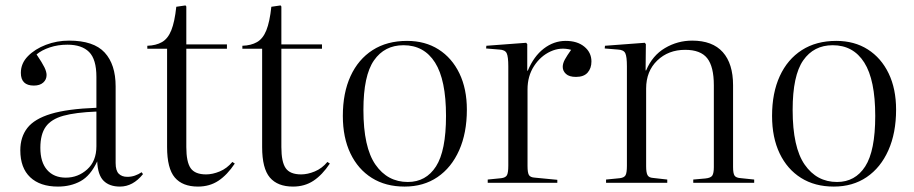

<svg xmlns="http://www.w3.org/2000/svg" viewBox="-20 -675 3374 709"><path d="M194 14Q128 14 91.5 -20.5Q55 -55 55 -120Q55 -169 81 -202.5Q107 -236 168 -254.5Q229 -273 336 -277V-391Q336 -456 309 -483Q282 -510 229 -510Q194 -510 164 -500Q134 -490 115 -474Q136 -443 144 -426.5Q152 -410 152 -398Q152 -381 139.5 -370Q127 -359 105 -359Q57 -359 57 -406Q57 -441 83 -467.5Q109 -494 149.5 -509.5Q190 -525 235 -525Q326 -525 366.5 -481Q407 -437 407 -356V-73Q407 -45 418.5 -33.5Q430 -22 450 -22Q465 -22 478 -26.5Q491 -31 503 -39L508 -32Q471 14 423 14Q384 14 362.5 -7.5Q341 -29 339 -79Q314 -26 277.5 -6Q241 14 194 14ZM223 -19Q268 -19 302 -49.5Q336 -80 336 -135V-263Q259 -260 214 -247.5Q169 -235 149 -207Q129 -179 129 -129Q129 -76 154 -47.5Q179 -19 223 -19Z M711 14Q654 14 625.5 -19.5Q597 -53 597 -132V-495H524V-506Q556 -507 578 -519.5Q600 -532 612.5 -563Q625 -594 631 -650L665 -655L668 -651V-511H818V-495H668V-132Q668 -77 684 -54Q700 -31 741 -31Q765 -31 791.5 -42Q818 -53 838 -77L847 -71Q819 -29 786.5 -7.5Q754 14 711 14Z M1062 14Q1005 14 976.5 -19.5Q948 -53 948 -132V-495H875V-506Q907 -507 929 -519.5Q951 -532 963.5 -563Q976 -594 982 -650L1016 -655L1019 -651V-511H1169V-495H1019V-132Q1019 -77 1035 -54Q1051 -31 1092 -31Q1116 -31 1142.5 -42Q1169 -53 1189 -77L1198 -71Q1170 -29 1137.5 -7.5Q1105 14 1062 14Z M1474 14Q1404 14 1353 -18Q1302 -50 1274 -108.5Q1246 -167 1246 -247Q1246 -332 1274.5 -394Q1303 -456 1356 -490Q1409 -524 1483 -524Q1550 -524 1599.5 -492.5Q1649 -461 1676.5 -404Q1704 -347 1704 -270Q1704 -184 1675.5 -120Q1647 -56 1595.5 -21Q1544 14 1474 14ZM1486 -3Q1553 -3 1590 -60.5Q1627 -118 1627 -247Q1627 -380 1586.5 -444Q1546 -508 1470 -508Q1400 -508 1361 -452Q1322 -396 1322 -269Q1322 -131 1366.5 -67Q1411 -3 1486 -3Z M1781 0V-12L1831 -17Q1847 -19 1852 -28Q1857 -37 1857 -63V-430Q1857 -466 1851 -478.5Q1845 -491 1824 -492L1775 -496L1776 -506L1923 -517L1927 -512V-414H1929Q1951 -467 1988 -495.5Q2025 -524 2069 -524Q2112 -524 2138 -502.5Q2164 -481 2164 -448Q2164 -423 2150 -407Q2136 -391 2107 -391Q2082 -391 2070 -402Q2058 -413 2058 -428Q2058 -441 2066 -455.5Q2074 -470 2089 -491Q2050 -502 2013 -485Q1976 -468 1952 -431Q1928 -394 1928 -345V-62Q1928 -38 1933 -29Q1938 -20 1955 -19L2038 -11V0Z M2218 0V-12L2269 -17Q2285 -19 2290 -28Q2295 -37 2295 -63V-430Q2295 -466 2289 -478.5Q2283 -491 2262 -492L2213 -496L2214 -506L2361 -517L2365 -512L2364 -415H2366Q2389 -470 2435.5 -497.5Q2482 -525 2536 -525Q2611 -525 2649 -482.5Q2687 -440 2687 -360V-58Q2687 -35 2692.5 -26.5Q2698 -18 2717 -17L2765 -12V0H2540V-12L2585 -16Q2605 -18 2610.5 -27Q2616 -36 2616 -58V-360Q2616 -429 2591.5 -460Q2567 -491 2510 -491Q2448 -491 2407 -451.5Q2366 -412 2366 -348V-61Q2366 -38 2371 -28.5Q2376 -19 2391 -18L2444 -12V0Z M3059 14Q2989 14 2938 -18Q2887 -50 2859 -108.5Q2831 -167 2831 -247Q2831 -332 2859.5 -394Q2888 -456 2941 -490Q2994 -524 3068 -524Q3135 -524 3184.5 -492.5Q3234 -461 3261.5 -404Q3289 -347 3289 -270Q3289 -184 3260.5 -120Q3232 -56 3180.5 -21Q3129 14 3059 14ZM3071 -3Q3138 -3 3175 -60.5Q3212 -118 3212 -247Q3212 -380 3171.5 -444Q3131 -508 3055 -508Q2985 -508 2946 -452Q2907 -396 2907 -269Q2907 -131 2951.5 -67Q2996 -3 3071 -3Z"/></svg>

Font: Literata 72pt Light
Style: Regular
Weight: 300
Designer: Latin by Veronika Burian and Jose Scaglione. Greek by Irene Vlachou. Cyrillic by Vera Evstafieva.
Foundry: TypeTogether
Version: Version 3.002